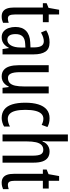

<svg xmlns="http://www.w3.org/2000/svg" viewBox="692 -1492 810 2233"><g transform="rotate(90 1096.5 -375.0)"><path d="M197 -62Q209 -62 221 -65Q233 -68 245 -72V-6Q229 1 211 5.5Q193 10 170 10Q135 10 112 -6Q89 -22 78 -53.5Q67 -85 67 -133V-469H17V-513L71 -535L93 -658H148V-537H238V-469H148V-143Q148 -103 158 -82.5Q168 -62 197 -62Z M472 -547Q548 -547 580 -499Q612 -451 612 -362V0H550L538 -74H536Q522 -46 504 -27.5Q486 -9 463.5 0.5Q441 10 413 10Q372 10 345 -12.5Q318 -35 305.5 -71.5Q293 -108 293 -150Q293 -230 339 -274Q385 -318 470 -322L531 -325V-360Q531 -422 514 -451Q497 -480 459 -480Q437 -480 412 -472Q387 -464 358 -447L332 -508Q364 -528 399 -537.5Q434 -547 472 -547ZM484 -263Q429 -260 402.5 -232.5Q376 -205 376 -152Q376 -103 393 -79.5Q410 -56 441 -56Q483 -56 507.5 -97.5Q532 -139 532 -212V-266Z M1066 -537V0H1001L992 -72H986Q975 -46 957.5 -27.5Q940 -9 918 0.5Q896 10 870 10Q822 10 793 -14.5Q764 -39 751 -83Q738 -127 738 -187V-537H819V-202Q819 -131 835 -97Q851 -63 885 -63Q922 -63 944 -83.5Q966 -104 975.5 -145.5Q985 -187 985 -251V-537Z M1352 10Q1293 10 1253 -20.5Q1213 -51 1193.5 -112.5Q1174 -174 1174 -265Q1174 -353 1193.5 -416Q1213 -479 1253 -513Q1293 -547 1354 -547Q1386 -547 1411 -540.5Q1436 -534 1457 -522L1432 -455Q1413 -465 1395 -470Q1377 -475 1360 -475Q1326 -475 1303 -451.5Q1280 -428 1268.5 -381.5Q1257 -335 1257 -266Q1257 -198 1268.5 -152Q1280 -106 1303.5 -83.5Q1327 -61 1361 -61Q1383 -61 1405.5 -67.5Q1428 -74 1451 -86V-18Q1430 -5 1402.5 2.5Q1375 10 1352 10Z M1624 -545Q1624 -523 1622.5 -503Q1621 -483 1618 -465H1624Q1634 -491 1651.5 -509.5Q1669 -528 1691.5 -537.5Q1714 -547 1739 -547Q1785 -547 1814 -526Q1843 -505 1857 -464.5Q1871 -424 1871 -364V0H1790V-348Q1790 -416 1774.5 -445Q1759 -474 1722 -474Q1688 -474 1666 -453Q1644 -432 1634 -389Q1624 -346 1624 -279V0H1543V-760H1624Z M2131 -62Q2143 -62 2155 -65Q2167 -68 2179 -72V-6Q2163 1 2145 5.5Q2127 10 2104 10Q2069 10 2046 -6Q2023 -22 2012 -53.5Q2001 -85 2001 -133V-469H1951V-513L2005 -535L2027 -658H2082V-537H2172V-469H2082V-143Q2082 -103 2092 -82.5Q2102 -62 2131 -62Z"/></g></svg>

Font: Noto Sans Devanagari ExtraCondensed
Style: Regular
Weight: 400
Width: 2
Designer: Jelle Bosma - Monotype Design Team
Foundry: Monotype Imaging Inc.
Version: Version 2.006